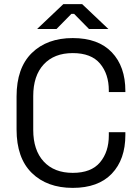

<svg xmlns="http://www.w3.org/2000/svg" viewBox="-20 -899 682 933"><path d="M333.5 14Q208.8 14 134.6 -58.5Q60.5 -131 60.5 -269.8V-430.2Q60.5 -569 134.6 -641.5Q208.8 -714 333.5 -714Q457.2 -714 523.2 -645Q589.2 -576 589.2 -456.8V-451.5H508.8V-459.2Q508.8 -539.2 466 -590.1Q423.2 -641 333.5 -641Q243.2 -641 192.4 -586Q141.5 -531 141.5 -432.2V-267.8Q141.5 -169.2 192.4 -114.1Q243.2 -59 333.5 -59Q423.2 -59 466 -110Q508.8 -161 508.8 -240.8V-256.5H589.2V-243.2Q589.2 -124 523.2 -55Q457.2 14 333.5 14ZM254.5 -758H160.2L287.8 -879H379.2L506.8 -758H412.5L340.2 -831.5H326.8Z"/></svg>

Font: Space Grotesk Variable Light
Style: Regular
Weight: 300
Designer: Florian Karsten
Foundry: Florian Karsten
Version: Version 2.000